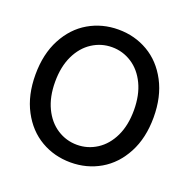

<svg xmlns="http://www.w3.org/2000/svg" viewBox="-108 -674 776 788"><g transform="rotate(20 280.0 -280.0)"><path d="M22 -280Q22 -370 57 -436Q92 -502 150.5 -536Q209 -570 280 -570Q351 -570 409.5 -536Q468 -502 503 -436Q538 -370 538 -280Q538 -190 503 -124Q468 -58 409.5 -24Q351 10 280 10Q209 10 150.5 -24Q92 -58 57 -124Q22 -190 22 -280ZM280 -67Q327 -67 366.5 -92.5Q406 -118 429 -166Q452 -214 452 -280Q452 -346 429 -394Q406 -442 366.5 -467.5Q327 -493 280 -493Q233 -493 193.5 -467.5Q154 -442 131 -394Q108 -346 108 -280Q108 -214 131 -166Q154 -118 193.5 -92.5Q233 -67 280 -67Z"/></g></svg>

Font: Minipax
Style: Regular
Weight: 400
Designer: Raphaël Ronot, Igor Stepanchenko (Cyrillic)
Foundry: steppetype
Version: Version 1.002